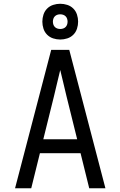

<svg xmlns="http://www.w3.org/2000/svg" viewBox="-20 -1000 640 1020"><path d="M60 0 188 -490 252 -735H348L412 -490L540 0H454L408 -186H192L146 0ZM390 -260 333 -490Q325 -525 316.5 -559.5Q308 -594 300 -628Q292 -594 283.5 -559.5Q275 -525 267 -490L210 -260ZM300 -790Q281 -790 262.5 -796Q244 -802 230.5 -815.5Q217 -829 211 -847.5Q205 -866 205 -885Q205 -904 211 -922.5Q217 -941 230.5 -954.5Q244 -968 262.5 -974Q281 -980 300 -980Q319 -980 337.5 -974Q356 -968 369.5 -954.5Q383 -941 389 -922.5Q395 -904 395 -885Q395 -866 389 -847.5Q383 -829 369.5 -815.5Q356 -802 337.5 -796Q319 -790 300 -790ZM300 -846Q308 -846 315.5 -848.5Q323 -851 328.5 -856.5Q334 -862 336.5 -869.5Q339 -877 339 -885Q339 -893 336.5 -900.5Q334 -908 328.5 -913.5Q323 -919 315.5 -921.5Q308 -924 300 -924Q292 -924 284.5 -921.5Q277 -919 271.5 -913.5Q266 -908 263.5 -900.5Q261 -893 261 -885Q261 -877 263.5 -869.5Q266 -862 271.5 -856.5Q277 -851 284.5 -848.5Q292 -846 300 -846Z"/></svg>

Font: Iosevka Aile
Style: Regular
Weight: 400
Designer: Belleve Invis
Foundry: Belleve Invis
Version: Version 28.0.1; ttfautohint (v1.8.4)